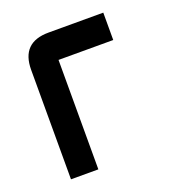

<svg xmlns="http://www.w3.org/2000/svg" viewBox="-97 -566 586 644"><g transform="rotate(-20 195.5 -244.0)"><path d="M146.5 -488.3H341.8V-390.6H146.5V0H48.8V-390.6Q48.8 -488.3 146.5 -488.3Z"/></g></svg>

Font: BabelStone Runic Short Twig
Style: Regular
Weight: 400
Designer: Andrew West
Foundry: BabelStone
Version: Version 3.003;March 14, 2022